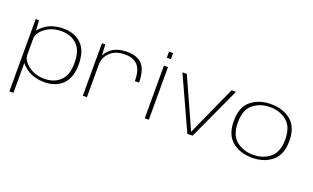

<svg xmlns="http://www.w3.org/2000/svg" viewBox="-97 -1272 3293 2019"><g transform="rotate(20 1549.0 -263.0)"><path d="M78.5 220.5H124V-455L116 -588H78.5ZM390 4.5Q514 4.5 590.5 -69Q667 -142.5 667 -295Q667 -448 590.5 -521.2Q514 -594.5 390 -594.5Q268.5 -594.5 187.2 -536Q106 -477.5 106 -426L124 -383Q124 -449.5 198.5 -505.5Q273 -561.5 378 -561.5Q485.5 -561.5 552.8 -497.5Q620 -433.5 620 -295Q620 -156.5 552.8 -92.8Q485.5 -29 378 -29Q273 -29 198.5 -85Q124 -141 124 -208L106 -164.5Q106 -113 187.2 -54.2Q268.5 4.5 390 4.5Z M1281.5 -332H1328Q1328 -469.5 1272.8 -531.5Q1217.5 -593.5 1104 -593.5Q982.5 -593.5 914.5 -532.2Q846.5 -471 846.5 -385.5L865.5 -363.5Q865.5 -443.5 924.5 -501.8Q983.5 -560 1091 -560Q1184 -560 1232.8 -507Q1281.5 -454 1281.5 -332ZM820 0H865.5V-430L857.5 -588H820Z M1513 0H1558.5V-589.5H1513ZM1513 -746V-678H1558.5V-746Z M1989.5 0H2048.5L2319.5 -589.5H2270.5L2020.5 -35H2019L1769 -589.5H1720Z M2713 4.5Q2846 4.5 2934.8 -67.8Q3023.5 -140 3023.5 -295Q3023.5 -451 2934.8 -522.8Q2846 -594.5 2713 -594.5Q2579.5 -594.5 2490.8 -522.8Q2402 -451 2402 -295Q2402 -140 2490.8 -67.8Q2579.5 4.5 2713 4.5ZM2713 -28.5Q2603 -28.5 2525.5 -91Q2448 -153.5 2448 -295Q2448 -437 2525.5 -499.2Q2603 -561.5 2713 -561.5Q2823 -561.5 2900.2 -499.2Q2977.5 -437 2977.5 -295Q2977.5 -153.5 2900.2 -91Q2823 -28.5 2713 -28.5Z"/></g></svg>

Font: Anybody Expanded ExtraLight
Style: Regular
Weight: 250
Width: 7
Version: Version 1.113;gftools[0.9.25]